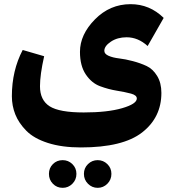

<svg xmlns="http://www.w3.org/2000/svg" viewBox="-20 -586 853 922"><path d="M481 -342Q481 -327 501.5 -318Q522 -309 552 -305.5Q582 -302 618 -292.5Q654 -283 684 -269Q714 -255 734.5 -221.5Q755 -188 755 -140Q755 -22 662.5 50Q570 122 368 122Q277 122 210 100.5Q143 79 106.5 42Q70 5 53.5 -36.5Q37 -78 37 -124Q37 -247 89 -346L192 -316Q172 -227 172 -172Q172 -105 218.5 -75.5Q265 -46 382 -46Q496 -46 566.5 -66.5Q637 -87 637 -113Q637 -129 609 -136.5Q581 -144 541 -150.5Q501 -157 460.5 -172Q420 -187 392 -228.5Q364 -270 364 -337Q364 -420 436 -493Q508 -566 607 -566Q699 -566 766 -500L689 -365Q643 -407 588 -407Q544 -407 512.5 -386Q481 -365 481 -342ZM281 183Q308 183 327.5 202Q347 221 347 249Q347 277 327.5 296.5Q308 316 281 316Q253 316 234 296.5Q215 277 215 249Q215 221 234 202Q253 183 281 183ZM402.5 202Q422 183 449 183Q476 183 495.5 202Q515 221 515 249Q515 277 495.5 296.5Q476 316 449 316Q422 316 402.5 296.5Q383 277 383 249Q383 221 402.5 202Z"/></svg>

Font: FiraGO ExtraBold
Style: Regular
Weight: 800
Designer: bBox Type
Foundry: bBox Type GmbH
Version: Version 1.001;PS 001.001;hotconv 1.0.88;makeotf.lib2.5.64775